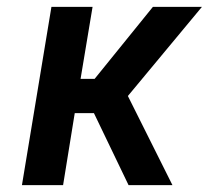

<svg xmlns="http://www.w3.org/2000/svg" viewBox="-20 -540 640 560"><path d="M44 0 130 -520H250L215 -310H256L426 -520H569L353 -260L483 0H355L254 -210H198L164 0Z"/></svg>

Font: Iosevka Aile
Style: Bold Italic
Weight: 700
Italic angle: -9°
Designer: Belleve Invis
Foundry: Belleve Invis
Version: Version 28.0.1; ttfautohint (v1.8.4)